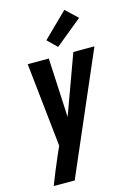

<svg xmlns="http://www.w3.org/2000/svg" viewBox="-144 -846 788 1134"><g transform="rotate(-15 250.0 -279.5)"><path d="M167 215H38Q54 173 71.5 131Q89 89 107 47L131 -7L76 -520H205L223 -158L355 -520H484L175 195ZM276 -572 219 -628 368 -774 440 -706Z"/></g></svg>

Font: Iosevka Extrabold Oblique
Style: Regular
Weight: 800
Italic angle: -9°
Monospace: yes
Designer: Belleve Invis
Foundry: Belleve Invis
Version: Version 32.5.0; ttfautohint (v1.8.4)